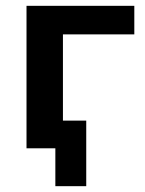

<svg xmlns="http://www.w3.org/2000/svg" viewBox="-20 -509 497 659"><path d="M71 0V-489H441V-391H196V-95H276V130H170V0Z"/></svg>

Font: Nunito Sans
Style: Bold
Weight: 700
Designer: Vernon Adams
Foundry: Vernon Adams
Version: Version 3.101; ttfautohint (v1.8.4.7-5d5b);gftools[0.9.27]